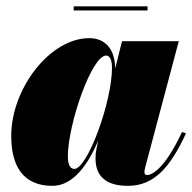

<svg xmlns="http://www.w3.org/2000/svg" viewBox="-20 -594 624 624"><path d="M219.5 -573.5V-560H459.5V-573.5ZM584.5 -160.5 571.5 -165C514 -41.5 471.5 -25 458 -25C452.5 -25 449.5 -28.5 449.5 -34C449.5 -38.5 450 -43 451.5 -48.5L561 -460H376.5L354.5 -371.5C353.5 -434.5 322 -470 270 -470C142 -470 16.5 -305.5 16.5 -152.5C16.5 -55 54.5 10 150.5 10C217 10 266 -58 299 -137L293.5 -110C292 -103 290.5 -93 290.5 -78.5C290.5 -23.5 322 10 395.5 10C480.5 10 532.5 -49 584.5 -160.5ZM344 -374C344 -262 264 -45 221.5 -45C206.5 -45 200.5 -62.5 200.5 -85C200.5 -190 278 -413.5 325 -413.5C336.5 -413.5 344 -399.5 344 -374Z"/></svg>

Font: Bodoni* 16pt Fatface
Style: Italic
Weight: 900
Italic angle: -13°
Version: Version 2.3